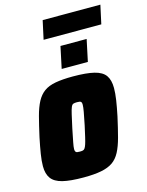

<svg xmlns="http://www.w3.org/2000/svg" viewBox="-126 -921 771 1006"><g transform="rotate(-15 259.5 -418.0)"><path d="M201 8Q128 8 86.5 -2.5Q45 -13 27 -37.5Q9 -62 9 -104Q9 -132 15 -169.5Q21 -207 31 -255Q45 -318 57 -363.5Q69 -409 85 -439Q101 -469 125 -486.5Q149 -504 187.5 -511Q226 -518 282 -518Q355 -518 397.5 -507.5Q440 -497 457.5 -472Q475 -447 475 -404Q475 -376 469.5 -339.5Q464 -303 454 -255Q440 -192 428 -147Q416 -102 400 -71.5Q384 -41 359.5 -24Q335 -7 296.5 0.5Q258 8 201 8ZM216 -128Q226 -128 232.5 -129.5Q239 -131 243.5 -137.5Q248 -144 252.5 -157.5Q257 -171 262.5 -195Q268 -219 276 -255Q285 -299 289.5 -324Q294 -349 294 -362Q294 -372 291 -376Q288 -380 282.5 -381Q277 -382 268 -382Q255 -382 248 -379.5Q241 -377 236 -365Q231 -353 225 -327Q219 -301 209 -255Q200 -210 195 -185Q190 -160 190 -148Q190 -139 193 -134.5Q196 -130 201.5 -129Q207 -128 216 -128ZM236 -571 261 -689H403L378 -571ZM184 -743 206 -844H519L497 -743Z"/></g></svg>

Font: Saira SemiCondensed Black
Style: Italic
Weight: 900
Width: 4
Italic angle: -12°
Designer: Hector Gatti with collaboration of the Omnibus-Type team
Foundry: Omnibus-Type
Version: Version 1.101